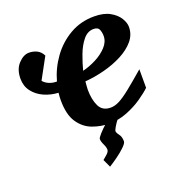

<svg xmlns="http://www.w3.org/2000/svg" viewBox="-128 -609 872 928"><g transform="rotate(-20 307.5 -145.5)"><path d="M281.2 209 262.2 168Q271 161.1 284.2 149.2Q297.4 137.2 297.4 127Q297.4 114.7 288.8 96.9Q280.3 79.1 280.3 66.9Q280.3 60.5 295.9 43Q311.5 25.4 336.2 3.4Q360.8 -18.6 387.2 -37.1H436.5Q413.1 -18.6 397 2Q380.9 22.5 372.6 37.6Q364.3 52.7 364.3 56.2Q364.3 64.9 375.2 78.9Q386.2 92.8 386.2 116.2Q386.2 126.5 367.4 144.5Q348.6 162.6 323.7 180.4Q298.8 198.2 281.2 209ZM349.1 12.2Q305.7 12.2 263.7 -3.4Q221.7 -19 194.3 -59.6Q167 -100.1 167 -173.8Q167 -192.4 169.4 -211.9Q130.4 -213.9 96.2 -229.2Q62 -244.6 40.8 -272.2Q19.5 -299.8 19.5 -338.4Q19.5 -386.2 45.9 -414.6Q72.3 -442.9 100.6 -442.9Q122.6 -442.9 141.1 -433.8Q159.7 -424.8 170.9 -402.8L111.8 -294.4Q121.6 -281.7 139.4 -273.7Q157.2 -265.6 180.7 -265.6Q197.8 -328.1 236.1 -381.3Q274.4 -434.6 330.6 -467.3Q386.7 -500 456.1 -500Q505.4 -500 536.6 -482.7Q567.9 -465.3 583 -440.9Q598.1 -416.5 598.1 -395Q598.1 -355.5 572.3 -324.7Q546.4 -293.9 503.9 -271.7Q461.4 -249.5 410.6 -236.3Q359.9 -223.1 310.1 -219.2Q309.6 -210 308.3 -198.2Q307.1 -186.5 307.1 -178.2Q307.1 -126.5 323.7 -92.3Q340.3 -58.1 382.3 -58.1Q403.8 -58.1 427.2 -70.1Q450.7 -82 485.6 -109.9Q520.5 -137.7 575.2 -185.1V-89.8Q555.7 -70.8 521 -46.9Q486.3 -22.9 442.1 -5.4Q397.9 12.2 349.1 12.2ZM317.4 -271Q352.1 -279.3 386.7 -297.1Q421.4 -314.9 444.8 -340.3Q468.3 -365.7 468.3 -396Q468.3 -413.1 462.2 -428.5Q456.1 -443.8 433.1 -443.8Q402.3 -443.8 379.6 -416Q356.9 -388.2 341.8 -347.9Q326.7 -307.6 317.4 -271Z"/></g></svg>

Font: Charis
Style: Bold Italic
Weight: 700
Italic angle: -11°
Designer: Walt Agee, Miriam Martin, Annie Olsen, Victor Gaultney, Lorna Priest, Alan Ward, Bob Hallissy, Martin Hosken, Sharon Cor
Foundry: SIL Global
Version: Version 7.000